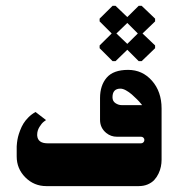

<svg xmlns="http://www.w3.org/2000/svg" viewBox="-20 -632 605 652"><path d="M372.3 -424.3 412.3 -463 451 -424.3H461L506.7 -468.3V-477.7L464 -518.3L506.7 -559.3V-568.7L461 -612.3H451L412.3 -574L372.3 -612.3H362.3L318.3 -568.7V-559.3L359.3 -518.3L318.3 -477.7V-468.3L362.3 -424.3ZM412.3 -483 375.3 -518.3 412.3 -554 448 -518.3ZM137.3 0H451Q468 0 481.7 -5.8Q495.3 -11.7 503.8 -20.8Q512.3 -30 518.2 -42.2Q524 -54.3 526.3 -66Q528.7 -77.7 528.7 -89.3V-263.7Q528.7 -320.7 496.2 -357.7Q463.7 -394.7 415 -394.7Q365 -394.7 342.3 -368.3Q319.7 -342 319.7 -299V-225Q319.7 -197.7 341 -180.3Q356.7 -167.7 376.7 -167.7H459Q463.7 -167.7 467 -164.5Q470.3 -161.3 470.3 -156.7Q470.3 -152 467 -148.7Q463.7 -145.3 459 -145.3H142Q108.3 -145.3 106.3 -171.7Q106.3 -173.3 106.3 -175Q106.3 -188.3 113.8 -200.7Q121.3 -213 128.7 -218.7L136.3 -224.3L100.7 -251.7Q87.3 -244.3 76.7 -233.7Q66 -223 59.5 -212.3Q53 -201.7 48.2 -188.8Q43.3 -176 41.2 -167Q39 -158 37.8 -147.8Q36.7 -137.7 36.7 -135Q36.7 -132.3 36.7 -130V-100.7Q36.7 -59 66.2 -29.5Q95.7 0 137.3 0ZM362 -301.7Q362 -331 389 -331Q397.3 -331 407.8 -325.2Q418.3 -319.3 427.7 -311.2Q437 -303 445.2 -294.8Q453.3 -286.7 458 -280.7L462.7 -275H393.3Q382.3 -275 372.2 -281.7Q362 -288.3 362 -301.7Z"/></svg>

Font: Jomhuria
Style: Regular
Weight: 400
Designer: Arabic design by Kourosh Beigpour, Latin design by Eben Sorkin, engineering by Lasse Fister and Khaled Hosney
Version: Version 1.0010